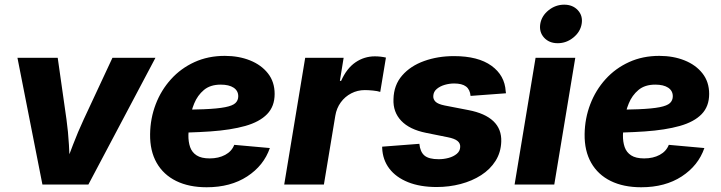

<svg xmlns="http://www.w3.org/2000/svg" viewBox="-20 -790 3086 822"><path d="M161.6 0 54.7 -542.5H227.1L264.6 -278.8Q272 -225.6 275.1 -170.4Q278.3 -115.2 280.8 -54.2H248.5Q271.5 -115.2 292.5 -170.2Q313.5 -225.1 338.4 -278.8L461.4 -542.5H645.5L358.4 0Z M864.7 11.7Q789.1 11.7 734.4 -15.1Q679.7 -42 650.6 -93Q621.6 -144 622.6 -215.8Q623.5 -283.2 646.7 -343.8Q669.9 -404.3 712.2 -450.9Q754.4 -497.6 812.7 -524.2Q871.1 -550.8 942.4 -550.8Q1002 -550.8 1050.3 -531.5Q1098.6 -512.2 1127.2 -475.8Q1155.8 -439.5 1155.8 -387.7Q1155.8 -334.5 1123.5 -301.3Q1091.3 -268.1 1029.8 -250.7Q968.3 -233.4 880.4 -227.3Q792.5 -221.2 681.2 -221.2L697.8 -319.8Q793 -319.8 852.3 -322.3Q911.6 -324.7 943.8 -331.1Q976.1 -337.4 988 -348.9Q1000 -360.4 1000 -377.9Q1000 -401.4 980.2 -414.6Q960.4 -427.7 924.8 -427.7Q880.4 -427.7 853 -404.8Q825.7 -381.8 811.5 -347.2Q797.4 -312.5 792.2 -275.9Q787.1 -239.3 786.6 -211.9Q786.1 -183.1 793.9 -160.4Q801.8 -137.7 821.8 -124.8Q841.8 -111.8 877.4 -111.8Q916 -111.8 944.1 -127Q972.2 -142.1 982.9 -169.9L1135.3 -156.2Q1109.4 -81.1 1038.3 -34.7Q967.3 11.7 864.7 11.7Z M1196.8 0 1286.6 -542.5H1451.2L1435.1 -443.8H1440.4Q1464.4 -497.6 1502 -523.2Q1539.6 -548.8 1585 -548.8Q1597.2 -548.8 1609.6 -547.4Q1622.1 -545.9 1632.3 -543.5L1607.9 -396.5Q1596.7 -400.4 1577.1 -402.3Q1557.6 -404.3 1542 -404.3Q1510.7 -404.3 1483.9 -390.4Q1457 -376.5 1439 -351.8Q1420.9 -327.1 1415.5 -294.4L1366.7 0Z M1849.6 10.7Q1778.8 10.7 1727.1 -10Q1675.3 -30.8 1646.7 -68.4Q1618.2 -106 1616.2 -156.7Q1616.2 -158.2 1616.2 -159.4Q1616.2 -160.6 1616.2 -162.1L1775.4 -174.3Q1778.8 -139.6 1797.4 -124Q1815.9 -108.4 1857.9 -108.4Q1879.9 -108.4 1900.6 -114Q1921.4 -119.6 1935.5 -131.3Q1949.7 -143.1 1950.2 -160.6Q1951.2 -176.3 1938.7 -186.5Q1926.3 -196.8 1896.5 -202.6L1804.2 -221.2Q1733.4 -235.4 1697.8 -272.9Q1662.1 -310.5 1664.6 -365.7Q1666 -425.8 1701.7 -466.8Q1737.3 -507.8 1795.9 -528.8Q1854.5 -549.8 1923.3 -549.8Q2026.9 -549.8 2084 -508.5Q2141.1 -467.3 2145 -398.9Q2145.5 -397 2145.8 -394.8Q2146 -392.6 2146 -390.6L1994.6 -379.4Q1992.2 -406.7 1975.1 -419.7Q1958 -432.6 1924.3 -432.6Q1904.3 -432.6 1884 -426.8Q1863.8 -420.9 1849.9 -409.2Q1835.9 -397.5 1835 -379.4Q1834 -365.2 1844.5 -354.7Q1855 -344.2 1883.8 -338.4L1984.9 -318.8Q2056.6 -305.2 2092.3 -271.2Q2127.9 -237.3 2126 -183.6Q2124.5 -137.7 2101.6 -101.3Q2078.6 -64.9 2039.8 -40Q2001 -15.1 1951.9 -2.2Q1902.8 10.7 1849.6 10.7Z M2183.1 0 2272.9 -542.5H2442.9L2353 0ZM2367.7 -605Q2331.1 -605 2309.3 -628.9Q2287.6 -652.8 2293 -687.5Q2298.8 -722.2 2328.6 -746.1Q2358.4 -770 2395.5 -770Q2432.1 -770 2454.1 -746.1Q2476.1 -722.2 2470.2 -687.5Q2464.4 -653.3 2434.6 -629.2Q2404.8 -605 2367.7 -605Z M2725.1 11.7Q2649.4 11.7 2594.7 -15.1Q2540 -42 2511 -93Q2481.9 -144 2482.9 -215.8Q2483.9 -283.2 2507.1 -343.8Q2530.3 -404.3 2572.5 -450.9Q2614.7 -497.6 2673.1 -524.2Q2731.4 -550.8 2802.7 -550.8Q2862.3 -550.8 2910.6 -531.5Q2959 -512.2 2987.5 -475.8Q3016.1 -439.5 3016.1 -387.7Q3016.1 -334.5 2983.9 -301.3Q2951.7 -268.1 2890.1 -250.7Q2828.6 -233.4 2740.7 -227.3Q2652.8 -221.2 2541.5 -221.2L2558.1 -319.8Q2653.3 -319.8 2712.6 -322.3Q2772 -324.7 2804.2 -331.1Q2836.4 -337.4 2848.4 -348.9Q2860.4 -360.4 2860.4 -377.9Q2860.4 -401.4 2840.6 -414.6Q2820.8 -427.7 2785.2 -427.7Q2740.7 -427.7 2713.4 -404.8Q2686 -381.8 2671.9 -347.2Q2657.7 -312.5 2652.6 -275.9Q2647.5 -239.3 2647 -211.9Q2646.5 -183.1 2654.3 -160.4Q2662.1 -137.7 2682.1 -124.8Q2702.1 -111.8 2737.8 -111.8Q2776.4 -111.8 2804.4 -127Q2832.5 -142.1 2843.3 -169.9L2995.6 -156.2Q2969.7 -81.1 2898.7 -34.7Q2827.6 11.7 2725.1 11.7Z"/></svg>

Font: Inter 16pt ExtraBold
Style: Italic
Weight: 800
Italic angle: -9.3988°
Version: Version 4.001;git-66647c0bb